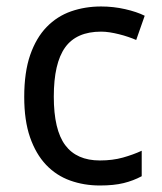

<svg xmlns="http://www.w3.org/2000/svg" viewBox="-20 -566 503 596"><path d="M290 9.8Q240.7 9.8 197.8 -5.6Q154.8 -21 123 -54.4Q91.3 -87.9 73.2 -139.9Q55.2 -191.9 55.2 -265.1Q55.2 -341.8 73.7 -395.3Q92.3 -448.7 124.8 -482.2Q157.2 -515.6 200.7 -530.8Q244.1 -545.9 293.9 -545.9Q332 -545.9 368.4 -537.6Q404.8 -529.3 429.2 -517.1L402.8 -441.9Q391.6 -446.8 377.9 -451.4Q364.3 -456.1 349.6 -459.7Q335 -463.4 320.8 -465.6Q306.6 -467.8 293.9 -467.8Q217.3 -467.8 182.1 -418.7Q147 -369.6 147 -266.1Q147 -163.1 182.4 -115.5Q217.8 -67.9 290 -67.9Q329.6 -67.9 361.6 -76.9Q393.6 -85.9 419.9 -98.1V-19Q393.6 -4.9 363.5 2.4Q333.5 9.8 290 9.8Z"/></svg>

Font: Droid Sans
Style: Regular
Weight: 400
Version: Version 1.00 build 113